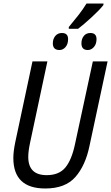

<svg xmlns="http://www.w3.org/2000/svg" viewBox="-20 -1064 633 1094"><path d="M238 10Q352 10 409.5 -55.5Q467 -121 490 -233L593 -714H509L407 -241Q388 -152 352 -109Q316 -66 246 -66Q141 -66 141 -170Q141 -202 151 -249L250 -714H165L67 -254Q56 -201 56 -164Q56 10 238 10ZM372 -900H425Q458 -925 503 -966.5Q548 -1008 569 -1035L570 -1044H473Q453 -1011 427 -978Q401 -945 372 -910ZM319 -779Q339 -779 353.5 -796Q368 -813 368 -841Q368 -876 333 -876Q309 -876 295 -859Q281 -842 281 -817Q281 -779 319 -779ZM480 -779Q500 -779 515 -796Q530 -813 530 -841Q530 -876 495 -876Q471 -876 457.5 -859Q444 -842 444 -817Q444 -779 480 -779Z"/></svg>

Font: Noto Sans UI SemiCondensed
Style: Italic
Weight: 400
Width: 4
Italic angle: -12°
Designer: Monotype Design Team
Foundry: Monotype Imaging Inc.
Version: Version 1.901